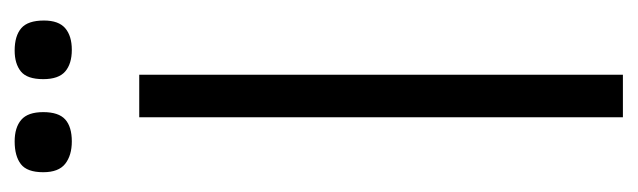

<svg xmlns="http://www.w3.org/2000/svg" viewBox="-324 -546 870 262"><g transform="rotate(-90 111.0 -415.0)"><path d="M82 0V-660H140V0ZM174 -752Q155 -752 144.5 -761Q134 -770 134 -791Q134 -813 144.5 -821.5Q155 -830 173 -830Q193 -830 203.5 -821Q214 -812 214 -790Q214 -770 203.5 -761Q193 -752 174 -752ZM49 -752Q30 -752 18.5 -761Q7 -770 7 -791Q7 -813 18 -821.5Q29 -830 49 -830Q68 -830 78.5 -821Q89 -812 89 -791Q89 -770 79 -761Q69 -752 49 -752Z"/></g></svg>

Font: Bricolage Grotesque SemiCondensed ExtraLight
Style: Regular
Weight: 250
Width: 4
Designer: Mathieu Triay
Foundry: Atelier Triay
Version: Version 1.000;gftools[0.9.30]